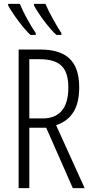

<svg xmlns="http://www.w3.org/2000/svg" viewBox="-20 -969 473 989"><path d="M214 -949H155V-941C176 -900 237 -817 271 -789H296V-799C275 -829 231 -908 214 -949ZM82 -949H22V-941C44 -899 104 -818 137 -789H164V-799C141 -831 103 -899 82 -949ZM184 -714H76V0H131V-311H218L355 0H416L269 -324C351 -352 388 -416 388 -519C388 -658 319 -714 184 -714ZM183 -664C289 -664 332 -621 332 -518C332 -407 282 -359 200 -359H131V-664Z"/></svg>

Font: Noto Sans UI Condensed Light
Style: Regular
Weight: 300
Width: 3
Designer: Monotype Design Team
Foundry: Monotype Imaging Inc.
Version: Version 1.901